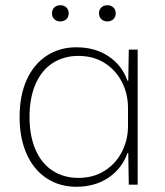

<svg xmlns="http://www.w3.org/2000/svg" viewBox="-20 -707 632 735"><path d="M55 -259Q55 -341 82 -401Q109 -461 158.5 -493.5Q208 -526 272 -526Q344 -526 395.5 -491.5Q447 -457 468 -398H471L473 -517H507V0H473L471 -121H468Q447 -62 395.5 -27Q344 8 272 8Q208 8 158.5 -24.5Q109 -57 82 -117.5Q55 -178 55 -259ZM470 -224V-295Q470 -347 447 -392.5Q424 -438 381 -465.5Q338 -493 280 -493Q224 -493 181.5 -465.5Q139 -438 116 -385Q93 -332 93 -259Q93 -187 116 -134Q139 -81 181.5 -53.5Q224 -26 280 -26Q338 -26 381 -53.5Q424 -81 447 -126.5Q470 -172 470 -224ZM359 -656Q359 -670 368 -678.5Q377 -687 391 -687Q405 -687 414 -678.5Q423 -670 423 -656Q423 -642 414 -633.5Q405 -625 391 -625Q377 -625 368 -633.5Q359 -642 359 -656ZM179 -656Q179 -670 188 -678.5Q197 -687 211 -687Q225 -687 234 -678.5Q243 -670 243 -656Q243 -642 234 -633.5Q225 -625 211 -625Q197 -625 188 -633.5Q179 -642 179 -656Z"/></svg>

Font: Mona Sans VF XLt
Style: Regular
Weight: 200
Designer: Deni Anggara
Foundry: GitHub
Version: Version 2.000;Glyphs 3.2.3 (3260)